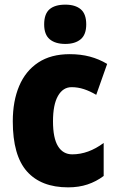

<svg xmlns="http://www.w3.org/2000/svg" viewBox="-20 -796 505 826"><path d="M273 10Q157 10 96 -58.5Q35 -127 35 -274Q35 -361 62.5 -426Q90 -491 144.5 -527Q199 -563 280 -563Q327 -563 366.5 -552.5Q406 -542 441 -521L394 -388Q367 -404 341 -412.5Q315 -421 288 -421Q251 -421 229.5 -383.5Q208 -346 208 -274Q208 -202 229.5 -167Q251 -132 291 -132Q360 -132 426 -181V-39Q394 -15 356.5 -2.5Q319 10 273 10ZM261 -776Q304 -776 327.5 -756Q351 -736 351 -691Q351 -647 327 -627Q303 -607 261 -607Q218 -607 194 -627Q170 -647 170 -691Q170 -736 193 -756Q216 -776 261 -776Z"/></svg>

Font: Noto Sans Gujarati UI Condensed Black
Style: Regular
Weight: 900
Width: 3
Designer: Jelle Bosma - Monotype Design Team, Universal Thirst
Foundry: Monotype Imaging Inc.
Version: Version 2.106; ttfautohint (v1.8.4.7-5d5b)